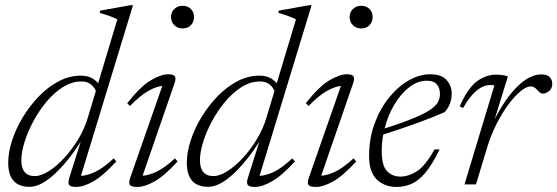

<svg xmlns="http://www.w3.org/2000/svg" viewBox="-20 -730 2206 760"><path d="M440.5 -91Q388 -34 349.2 -12Q310.5 10 281.5 10Q258.5 10 253.2 1.2Q248 -7.5 254.5 -27L299.5 -169Q246 -86 193 -38.2Q140 9.5 97.5 9.5Q12.5 9.5 12.5 -85.5Q12.5 -127 27.8 -174Q43 -221 70.5 -266.2Q98 -311.5 134 -348.8Q170 -386 212.2 -408.2Q254.5 -430.5 299 -430.5Q324 -430.5 340.2 -422.5Q356.5 -414.5 368.5 -400.5L444.5 -653.5Q419 -666.5 374.5 -679L377 -688L497 -709.5H506.5L300.5 -34Q324 -34.5 356 -49.2Q388 -64 430 -103ZM64.5 -96Q64.5 -33 118 -33Q142.5 -33 173.2 -52.5Q204 -72 234.5 -105Q265 -138 290 -179.5Q315 -221 328 -265.5L359.5 -370Q352 -387 338.2 -397.2Q324.5 -407.5 302 -407.5Q264.5 -407.5 229.5 -385.5Q194.5 -363.5 164.5 -327.8Q134.5 -292 112 -250Q89.5 -208 77 -167.5Q64.5 -127 64.5 -96Z M657 -663Q657 -681.5 669.8 -694.2Q682.5 -707 702.5 -707Q723.5 -707 735.8 -694.2Q748 -681.5 748 -663Q748 -643.5 735.8 -630.5Q723.5 -617.5 702.5 -617.5Q682.5 -617.5 669.8 -630.5Q657 -643.5 657 -663ZM495 -25 622.5 -390Q598.5 -387.5 567 -370Q535.5 -352.5 494.5 -310.5L483.5 -321.5Q537 -389 577.5 -412.5Q618 -436 646 -436Q667 -436 672.2 -427.8Q677.5 -419.5 671 -401L544.5 -34.5Q568 -35.5 599.5 -50.2Q631 -65 672.5 -103L683 -91Q630.5 -33.5 591.5 -11.8Q552.5 10 524 10Q499.5 10 494 2Q488.5 -6 495 -25Z M1147.5 -91Q1095 -34 1056.2 -12Q1017.5 10 988.5 10Q965.5 10 960.2 1.2Q955 -7.5 961.5 -27L1006.5 -169Q953 -86 900 -38.2Q847 9.5 804.5 9.5Q719.5 9.5 719.5 -85.5Q719.5 -127 734.8 -174Q750 -221 777.5 -266.2Q805 -311.5 841 -348.8Q877 -386 919.2 -408.2Q961.5 -430.5 1006 -430.5Q1031 -430.5 1047.2 -422.5Q1063.5 -414.5 1075.5 -400.5L1151.5 -653.5Q1126 -666.5 1081.5 -679L1084 -688L1204 -709.5H1213.5L1007.5 -34Q1031 -34.5 1063 -49.2Q1095 -64 1137 -103ZM771.5 -96Q771.5 -33 825 -33Q849.5 -33 880.2 -52.5Q911 -72 941.5 -105Q972 -138 997 -179.5Q1022 -221 1035 -265.5L1066.5 -370Q1059 -387 1045.2 -397.2Q1031.5 -407.5 1009 -407.5Q971.5 -407.5 936.5 -385.5Q901.5 -363.5 871.5 -327.8Q841.5 -292 819 -250Q796.5 -208 784 -167.5Q771.5 -127 771.5 -96Z M1364 -663Q1364 -681.5 1376.8 -694.2Q1389.5 -707 1409.5 -707Q1430.5 -707 1442.8 -694.2Q1455 -681.5 1455 -663Q1455 -643.5 1442.8 -630.5Q1430.5 -617.5 1409.5 -617.5Q1389.5 -617.5 1376.8 -630.5Q1364 -643.5 1364 -663ZM1202 -25 1329.5 -390Q1305.5 -387.5 1274 -370Q1242.5 -352.5 1201.5 -310.5L1190.5 -321.5Q1244 -389 1284.5 -412.5Q1325 -436 1353 -436Q1374 -436 1379.2 -427.8Q1384.5 -419.5 1378 -401L1251.5 -34.5Q1275 -35.5 1306.5 -50.2Q1338 -65 1379.5 -103L1390 -91Q1337.5 -33.5 1298.5 -11.8Q1259.5 10 1231 10Q1206.5 10 1201 2Q1195.5 -6 1202 -25Z M1720 -138.5Q1691 -78.5 1664 -46.5Q1637 -14.5 1609 -2.2Q1581 10 1549 10Q1503 10 1472 -19Q1441 -48 1441 -112.5Q1441 -182 1462.8 -241Q1484.5 -300 1520 -343.8Q1555.5 -387.5 1598 -411.8Q1640.5 -436 1683 -436Q1728 -436 1748 -413Q1768 -390 1768 -360Q1768 -317 1740 -286Q1688.5 -263.5 1626.5 -241.2Q1564.5 -219 1497 -197.5Q1491 -164.5 1491 -132Q1491 -74.5 1511.8 -52.8Q1532.5 -31 1565.5 -31Q1596.5 -31 1629.8 -51.8Q1663 -72.5 1700 -138.5ZM1669 -410.5Q1633.5 -410.5 1600.2 -385Q1567 -359.5 1541.2 -316.5Q1515.5 -273.5 1502.5 -221.5Q1576.5 -245 1620.2 -263.5Q1664 -282 1685.8 -297.5Q1707.5 -313 1714.5 -327.8Q1721.5 -342.5 1721.5 -358Q1721.5 -380 1709.8 -395.2Q1698 -410.5 1669 -410.5Z M1937 -392Q1934.5 -392.5 1931 -393Q1927.5 -393.5 1921.5 -393.5Q1864.5 -393.5 1813 -302.5L1799.5 -309Q1832.5 -382.5 1868.2 -408.5Q1904 -434.5 1943.5 -434.5Q1970 -434.5 1990.5 -427.5L1938 -258Q1981 -342 2029.2 -388.8Q2077.5 -435.5 2122.5 -435.5Q2145 -435.5 2155.5 -425Q2166 -414.5 2166 -398.5Q2166 -380.5 2154 -370Q2142 -359.5 2127 -359.5Q2119.5 -359.5 2108 -372.5Q2102.5 -379 2095.8 -383.5Q2089 -388 2081 -388Q2063.5 -388 2040 -368.5Q2016.5 -349 1991.8 -315.5Q1967 -282 1945.2 -238.8Q1923.5 -195.5 1909 -148.5L1864 0H1818.5Z"/></svg>

Font: Newsreader 16pt Light
Style: Italic
Weight: 300
Italic angle: -17°
Designer: Hugues Gentile
Foundry: Production Type
Version: Version 1.003; ttfautohint (v1.8.3)